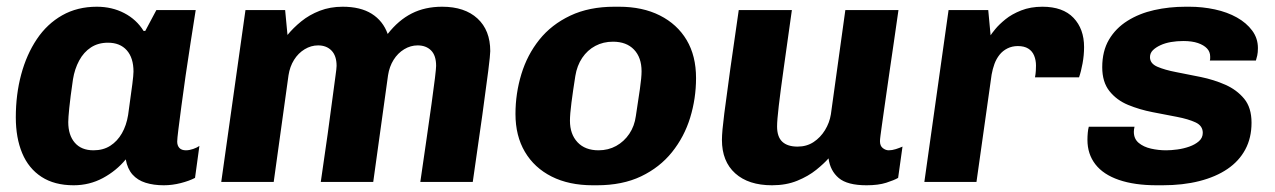

<svg xmlns="http://www.w3.org/2000/svg" viewBox="-20 -541 3792 571"><path d="M199 10Q142 10 103.5 -15Q65 -40 46 -85.5Q27 -131 27 -192Q27 -260 43 -319.5Q59 -379 89.5 -424.5Q120 -470 165 -495.5Q210 -521 268 -521Q313 -521 349.5 -502Q386 -483 407 -449H412L445 -511H562Q555 -466 547 -415.5Q539 -365 532 -316Q525 -267 519.5 -225.5Q514 -184 510.5 -156Q507 -128 507 -120Q507 -108 513.5 -101Q520 -94 533 -94Q543 -94 554.5 -98Q566 -102 573 -107L560 -12Q543 -3 517.5 3.5Q492 10 467 10Q437 10 413 2.5Q389 -5 374 -22Q359 -39 354 -67Q326 -33 286 -11.5Q246 10 199 10ZM258 -94Q287 -94 308 -107.5Q329 -121 342.5 -144.5Q356 -168 361 -199Q370 -263 373.5 -290.5Q377 -318 377 -328Q377 -369 357 -391.5Q337 -414 301 -414Q272 -414 250.5 -400Q229 -386 215.5 -361Q202 -336 197 -305Q189 -250 186 -220Q183 -190 183 -178Q183 -139 202.5 -116.5Q222 -94 258 -94Z M638 0 710 -511H828L835 -437Q852 -458 876 -477.5Q900 -497 931 -509Q962 -521 999 -521Q1052 -521 1085.5 -500Q1119 -479 1133 -440Q1165 -481 1204.5 -501Q1244 -521 1295 -521Q1362 -521 1400 -486Q1438 -451 1438 -389Q1438 -378 1432 -330Q1426 -282 1414.5 -199.5Q1403 -117 1386 0H1230Q1240 -68 1248.5 -127.5Q1257 -187 1263.5 -233Q1270 -279 1273.5 -308.5Q1277 -338 1277 -345Q1277 -376 1262 -391Q1247 -406 1222 -406Q1201 -406 1182 -394.5Q1163 -383 1150.5 -363Q1138 -343 1134 -317L1090 0H934Q946 -81 954.5 -142.5Q963 -204 968.5 -246.5Q974 -289 977.5 -313.5Q981 -338 981 -345Q981 -375 966 -390.5Q951 -406 926 -406Q905 -406 886 -394.5Q867 -383 854.5 -363Q842 -343 838 -317L794 0Z M1743 10Q1672 10 1620.5 -16Q1569 -42 1541 -89.5Q1513 -137 1513 -202Q1513 -263 1530.5 -320.5Q1548 -378 1584 -423Q1620 -468 1676 -494.5Q1732 -521 1807 -521H1821Q1891 -521 1942.5 -495Q1994 -469 2022 -422Q2050 -375 2050 -309Q2050 -248 2032.5 -191Q2015 -134 1978.5 -88.5Q1942 -43 1886.5 -16.5Q1831 10 1755 10ZM1760 -94Q1789 -94 1812.5 -107Q1836 -120 1851.5 -143Q1867 -166 1871 -196Q1878 -241 1883 -276Q1888 -311 1888 -329Q1888 -370 1865.5 -393.5Q1843 -417 1803 -417Q1774 -417 1750.5 -404.5Q1727 -392 1711.5 -369Q1696 -346 1691 -315Q1684 -271 1679.5 -236Q1675 -201 1675 -182Q1675 -142 1697.5 -118Q1720 -94 1760 -94Z M2276 10Q2206 10 2166.5 -25.5Q2127 -61 2127 -125Q2127 -149 2134 -203.5Q2141 -258 2152 -337Q2163 -416 2177 -511H2335Q2321 -411 2311 -340Q2301 -269 2296 -226Q2291 -183 2291 -165Q2291 -134 2306.5 -119.5Q2322 -105 2352 -105Q2379 -105 2399.5 -118.5Q2420 -132 2433.5 -154Q2447 -176 2451 -201L2494 -511H2652Q2645 -461 2638.5 -417Q2632 -373 2626.5 -335Q2621 -297 2616.5 -265.5Q2612 -234 2608.5 -209.5Q2605 -185 2602.5 -167Q2600 -149 2598.5 -137.5Q2597 -126 2597 -121Q2597 -107 2605.5 -100.5Q2614 -94 2623 -94Q2633 -94 2644 -97.5Q2655 -101 2664 -105L2651 -12Q2639 -5 2615.5 2.5Q2592 10 2557 10Q2500 10 2474.5 -11.5Q2449 -33 2444 -70Q2431 -55 2407.5 -36Q2384 -17 2351 -3.5Q2318 10 2276 10Z M2729 0 2801 -511H2919L2926 -436Q2929 -441 2940 -454.5Q2951 -468 2970 -483.5Q2989 -499 3017 -510Q3045 -521 3080 -521Q3141 -521 3172.5 -488Q3204 -455 3204 -401Q3204 -377 3199.5 -352.5Q3195 -328 3189 -311H3058Q3060 -321 3060.5 -330.5Q3061 -340 3061 -346Q3061 -362 3055.5 -375.5Q3050 -389 3038 -396.5Q3026 -404 3007 -404Q2990 -404 2976 -397Q2962 -390 2952.5 -378Q2943 -366 2937.5 -351Q2932 -336 2929 -319L2884 0Z M3420 10Q3354 10 3307.5 -6Q3261 -22 3237.5 -52.5Q3214 -83 3214 -125Q3214 -136 3215 -146.5Q3216 -157 3218 -164H3354Q3353 -159 3352.5 -156Q3352 -153 3352 -149Q3352 -128 3366.5 -116Q3381 -104 3403 -99Q3425 -94 3448 -94Q3463 -94 3481.5 -96.5Q3500 -99 3517 -105Q3534 -111 3545.5 -121Q3557 -131 3557 -146Q3557 -167 3535.5 -177Q3514 -187 3480 -193.5Q3446 -200 3407.5 -207.5Q3369 -215 3335 -229Q3301 -243 3279.5 -270Q3258 -297 3258 -341Q3258 -389 3278 -423Q3298 -457 3333 -479Q3368 -501 3412.5 -511Q3457 -521 3506 -521H3517Q3556 -521 3593 -513Q3630 -505 3658.5 -489Q3687 -473 3704 -450Q3721 -427 3721 -398Q3721 -385 3719 -376Q3717 -367 3715 -361H3578Q3579 -364 3579 -367.5Q3579 -371 3579 -373Q3579 -387 3569.5 -397Q3560 -407 3542.5 -413Q3525 -419 3499 -419Q3480 -419 3462.5 -416Q3445 -413 3431 -406.5Q3417 -400 3408.5 -391.5Q3400 -383 3400 -371Q3400 -352 3422 -342.5Q3444 -333 3478 -326.5Q3512 -320 3551 -312Q3590 -304 3624 -289Q3658 -274 3680 -247.5Q3702 -221 3702 -176Q3702 -131 3683.5 -96.5Q3665 -62 3630.5 -38.5Q3596 -15 3547 -2.5Q3498 10 3437 10Z"/></svg>

Font: Chivo Medium
Style: Bold Italic
Weight: 700
Italic angle: -8.05°
Version: Version 2.002